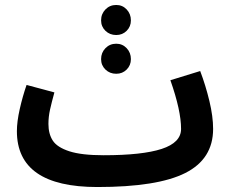

<svg xmlns="http://www.w3.org/2000/svg" viewBox="-20 -732 928 773"><path d="M838 -213Q838 -92 726 -35.5Q614 21 372 21Q48 21 48 -204Q48 -242 59.5 -293Q71 -344 87 -390L199 -360Q188 -320 181.5 -291Q175 -262 175 -233Q175 -193 192.5 -166Q210 -139 259 -123Q308 -107 397 -107Q553 -107 631 -132.5Q709 -158 709 -213Q709 -287 666 -409L786 -446Q808 -388 823 -325.5Q838 -263 838 -213ZM387 -650Q387 -676 404.5 -694Q422 -712 448 -712Q473 -712 490 -694Q507 -676 507 -650Q507 -625 490 -608Q473 -591 448 -591Q422 -591 404.5 -608Q387 -625 387 -650ZM387 -494Q387 -520 404.5 -538Q422 -556 448 -556Q473 -556 490 -538Q507 -520 507 -494Q507 -469 490 -452Q473 -435 448 -435Q422 -435 404.5 -452Q387 -469 387 -494Z"/></svg>

Font: Noto Sans Arabic Cond
Style: Bold
Weight: 700
Width: 3
Designer: Nadine Chahine
Foundry: Monotype Imaging Inc.
Version: Version 1.001